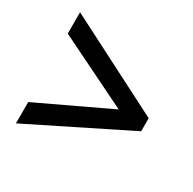

<svg xmlns="http://www.w3.org/2000/svg" viewBox="-112 -708 707 702"><g transform="rotate(30 241.0 -357.5)"><path d="M36 -213V-123L447 -327V-382L36 -592V-502L336 -355Z"/></g></svg>

Font: Noto Sans Thai Looped Condensed Medium
Style: Regular
Weight: 500
Width: 3
Designer: Sasikarn Vongin, Ben Mitchell
Foundry: The Fontpad Ltd
Version: Version 1.001